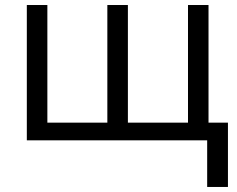

<svg xmlns="http://www.w3.org/2000/svg" viewBox="-20 -554 937 758"><path d="M403.8 -534.2H484.9V-69.8H722.2V-534.2H803.2V-69.8H879.9V184.1H797.9V0H85.9V-534.2H167V-69.8H403.8Z"/></svg>

Font: OpenSansEmoji
Style: Regular
Weight: 400
Foundry: MorbZ
Version: Version 1.000;PS 001.000;hotconv 1.0.70;makeotf.lib2.5.58329